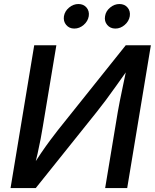

<svg xmlns="http://www.w3.org/2000/svg" viewBox="-20 -958 792 978"><path d="M627.9 0H515.6L580.1 -388.7Q583.5 -409.7 590.6 -444.6Q597.7 -479.5 607.4 -526.1Q617.2 -572.8 628.9 -628.4L646 -625Q603.5 -564.9 573.2 -522.5Q543 -480 519.3 -448.2Q495.6 -416.5 472.2 -387.2L162.1 0H33.7L154.3 -727.5H267.1L197.8 -311.5Q193.8 -285.6 187 -250.2Q180.2 -214.8 171.4 -175.3Q162.6 -135.7 152.3 -95.7L139.2 -100.1Q164.6 -142.1 189.7 -179Q214.8 -215.8 236.8 -245.1Q258.8 -274.4 274.4 -294.4L620.6 -727.5H748.5ZM567.9 -812.5Q541.5 -812.5 526.1 -831.1Q510.7 -849.6 515.1 -875.5Q519 -901.4 540.8 -919.4Q562.5 -937.5 588.4 -937.5Q614.7 -937.5 629.9 -919.4Q645 -901.4 641.1 -875.5Q636.7 -849.6 615.2 -831.1Q593.8 -812.5 567.9 -812.5ZM358.4 -812.5Q332.5 -812.5 317.1 -831.1Q301.8 -849.6 305.7 -875.5Q310.1 -901.4 331.8 -919.4Q353.5 -937.5 379.4 -937.5Q405.8 -937.5 420.9 -919.4Q436 -901.4 432.1 -875.5Q427.7 -849.6 406.2 -831.1Q384.8 -812.5 358.4 -812.5Z"/></svg>

Font: Inter 16pt Medium
Style: Italic
Weight: 500
Italic angle: -9.3988°
Version: Version 4.001;git-66647c0bb